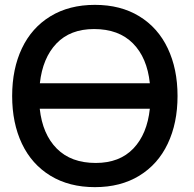

<svg xmlns="http://www.w3.org/2000/svg" viewBox="-20 -755 800 790"><path d="M710.5 -360Q710.5 -248.5 670.2 -163.8Q630 -79 553.2 -32Q476.5 15 370.5 15Q264.5 15 187.5 -32Q110.5 -79 70.2 -163.8Q30 -248.5 30 -360Q30 -471.5 70.2 -556.2Q110.5 -641 187.5 -688Q264.5 -735 370.5 -735Q476.5 -735 553.2 -688Q630 -641 670.2 -556.2Q710.5 -471.5 710.5 -360ZM144 -412.5H596.5Q585.5 -517.5 527 -576.5Q468.5 -635.5 367 -635.5Q269 -635.5 212.2 -576Q155.5 -516.5 144 -412.5ZM596.5 -307.5H143.5Q155 -202.5 213.8 -143.5Q272.5 -84.5 374 -84.5Q472 -84.5 528.8 -144Q585.5 -203.5 596.5 -307.5Z"/></svg>

Font: Manrope KiralyPet SmBd KiralyPet
Style: Regular
Weight: 600
Designer: Mikhail Sharanda
Foundry: Mikhail Sharanda
Version: Version 4.502